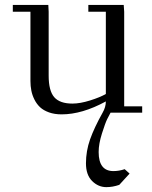

<svg xmlns="http://www.w3.org/2000/svg" viewBox="-20 -459 619 782"><path d="M32.2 -411.1V-439H176.8L178.2 -411.1V-150.9Q178.2 -89.4 200.9 -63.2Q223.6 -37.1 274.9 -37.1Q306.2 -37.1 346.7 -49.8Q387.2 -62.5 411.1 -76.2V-411.1H339.8V-439H483.9L485.8 -411.1V-25.9H559.1V0H430.2Q424.8 9.8 416.7 25.9Q408.7 42 395.3 84.5Q381.8 127 381.8 160.2Q381.8 237.8 441.9 237.8Q465.3 237.8 487.8 230L507.8 248L465.8 293.9Q439 303.2 413.1 303.2Q380.4 303.2 355.2 278.3Q330.1 253.4 330.1 206.1Q330.1 156.2 346.9 108.6Q363.8 61 397.9 0Q411.1 -22.9 411.1 -45.9Q314.5 6.8 231 6.8Q202.1 6.8 179.7 -1.2Q157.2 -9.3 143.3 -22.2Q129.4 -35.2 120.4 -53.2Q111.3 -71.3 107.7 -89.8Q104 -108.4 104 -128.9V-411.1Z"/></svg>

Font: Dehuti Alt
Style: Book
Weight: 400
Version: Version 1.2